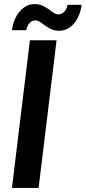

<svg xmlns="http://www.w3.org/2000/svg" viewBox="-20 -920 420 940"><path d="M38.5 0ZM169 0 257 -723H126.5L38.5 0ZM265.5 -849.5C257.2 -849.5 249.3 -852.2 242 -857.5C234.7 -862.8 226.8 -868.6 218.2 -874.8C209.8 -880.9 199.9 -886.7 188.8 -892C177.6 -897.3 164.2 -900 148.5 -900C133.2 -900 119.2 -896.4 106.8 -889.2C94.2 -882.1 83.2 -872.6 73.8 -860.8C64.2 -848.9 56.5 -835.2 50.5 -819.8C44.5 -804.2 40.5 -788.3 38.5 -772H109C109.7 -777.3 111.1 -782.8 113.2 -788.5C115.4 -794.2 118.3 -799.3 122 -804C125.7 -808.7 130.1 -812.5 135.2 -815.5C140.4 -818.5 146.5 -820 153.5 -820C161.8 -820 169.7 -817.3 177 -812C184.3 -806.7 192.3 -800.9 201 -794.8C209.7 -788.6 219.4 -782.8 230.2 -777.5C241.1 -772.2 254.3 -769.5 270 -769.5C285.3 -769.5 299.3 -773 312 -780C324.7 -787 335.7 -796.4 345 -808.2C354.3 -820.1 361.9 -833.6 367.8 -848.8C373.6 -863.9 377.5 -879.8 379.5 -896.5H310.5C309.8 -891.2 308.3 -885.8 306 -880.2C303.7 -874.8 300.7 -869.8 297 -865.2C293.3 -860.8 288.8 -857 283.5 -854C278.2 -851 272.2 -849.5 265.5 -849.5Z"/></svg>

Font: Lato
Style: Bold Italic
Weight: 700
Italic angle: -7°
Designer: Lukasz Dziedzic
Foundry: tyPoland Lukasz Dziedzic
Version: Version 2.007; 2014-02-27